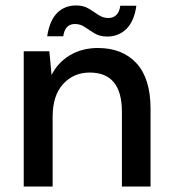

<svg xmlns="http://www.w3.org/2000/svg" viewBox="-20 -684 630 704"><path d="M67 0V-496H161L169 -409Q192 -455 236.5 -481.5Q281 -508 339 -508Q429 -508 480.5 -452Q532 -396 532 -285V0H427V-274Q427 -418 309 -418Q250 -418 211.5 -376Q173 -334 173 -256V0ZM373 -550Q346 -550 327 -561.5Q308 -573 291.5 -584.5Q275 -596 255 -596Q218 -596 212 -551H153Q162 -609 189.5 -636.5Q217 -664 259 -664Q286 -664 305 -652.5Q324 -641 340.5 -629.5Q357 -618 378 -618Q395 -618 406.5 -629Q418 -640 421 -663H480Q472 -606 443.5 -578Q415 -550 373 -550Z"/></svg>

Font: Ultramarine Medium
Style: Regular
Weight: 500
Designer: Colophon Foundry, Jonny Pinhorn
Foundry: Colophon Foundry
Version: Version 1.200; ttfautohint (v1.8.3)